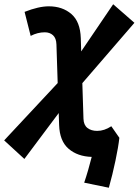

<svg xmlns="http://www.w3.org/2000/svg" viewBox="-27 -733 657 909"><path d="M488.3 155.8 371.6 131.8Q380.9 104.5 390.4 71.8Q399.9 39.1 407.2 9.8Q340.3 7.8 297.9 -28.6Q255.4 -64.9 252.9 -141.1L251 -197.8L88.4 19.5L-7.3 -68.4L246.1 -339.8L240.2 -522.5Q239.3 -552.2 223.9 -566.2Q208.5 -580.1 185.1 -580.1Q150.9 -580.1 118.2 -563L89.4 -676.8Q156.2 -703.1 204.1 -703.1Q268.6 -703.1 310.8 -666.7Q353 -630.4 355.5 -552.2L357.4 -489.7L508.8 -712.9L609.4 -625L362.8 -339.4L368.2 -170.9Q369.1 -141.1 387 -127.2Q404.8 -113.3 433.1 -113.3Q466.8 -113.3 500 -135.3L538.1 -80.6Q533.2 -36.6 519.5 28.3Q505.9 93.3 488.3 155.8Z"/></svg>

Font: CaskaydiaCove NF
Style: Bold Italic
Weight: 700
Italic angle: -10°
Designer: Aaron Bell
Foundry: Saja Typeworks
Version: Version 2111.001; VTT 6.35;Nerd Fonts 3.2.1